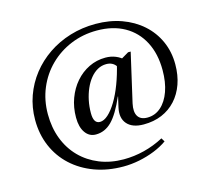

<svg xmlns="http://www.w3.org/2000/svg" viewBox="-137 -944 1506 1361"><g transform="rotate(-15 616.5 -263.0)"><path d="M606.2 251Q491.1 251 395.7 215.8Q300.3 180.5 230.7 116.5Q161 52.4 123.2 -35.9Q85.3 -124.3 85.3 -230.4Q85.3 -322.1 114.8 -404.6Q144.2 -487 197.6 -555Q251 -622.9 324.3 -672.8Q397.5 -722.6 486.5 -749.8Q575.4 -777 674 -777Q777.4 -777 864 -745.9Q950.6 -714.8 1014.1 -658.2Q1077.7 -601.6 1112.5 -524.2Q1147.3 -446.7 1147.3 -354.8Q1147.3 -274.7 1124.1 -209.5Q1100.9 -144.3 1057.9 -97.3Q1014.9 -50.3 955.3 -25.1Q895.7 0 821.8 0Q739.1 0 700.6 -44.1Q662.2 -88.2 679.3 -163.7L751.2 -477.3H768.8L846 -523H865.1L783 -164.4Q770 -104.4 789.8 -72.3Q809.5 -40.2 859.3 -40.2Q916.1 -40.2 959 -78Q1001.9 -115.7 1025.8 -182.7Q1049.6 -249.7 1049.6 -337.8Q1049.6 -457.9 1003.6 -546Q957.5 -634.1 872.8 -681.7Q788 -729.3 671.2 -729.3Q568.1 -729.3 479.2 -692.4Q390.3 -655.6 323.6 -589.8Q256.9 -524 220 -436Q183 -348.1 183 -245.9Q183 -146.5 214.6 -64.2Q246.1 18.1 304.8 77.7Q363.5 137.2 444 169.8Q524.4 202.3 621.4 202.3Q697.5 202.3 772.1 183.5Q846.7 164.7 916.2 127.7L932.3 154.1Q890.8 183.7 836.8 205.4Q782.7 227.1 723.3 239.1Q663.9 251 606.2 251ZM475.9 -18.9Q427.4 -18.9 398.6 -59.9Q369.7 -100.9 369.7 -170.7Q369.7 -245.9 393.7 -310.6Q417.6 -375.4 459.9 -424.1Q502.2 -472.8 558.7 -500.4Q615.2 -528 680.5 -528Q720 -528 754.5 -514Q789.1 -500 815.4 -473.1L770.3 -341.7Q770.3 -410 745.9 -446Q721.4 -482 674 -482Q639.6 -482 610 -465.5Q580.5 -449 556.5 -419.4Q532.5 -389.8 515.4 -350.8Q498.3 -311.7 489 -266.9Q479.7 -222.1 479.7 -173.8Q479.7 -97.5 526.5 -97.5Q555.7 -97.5 587 -125.5Q618.3 -153.6 648.6 -203.6Q678.9 -253.6 704.7 -321.4Q730.5 -389.2 749.2 -468.9L797.4 -462.6L755.5 -238.8H694.6Q643.5 -120.7 592.8 -69.8Q542 -18.9 475.9 -18.9Z"/></g></svg>

Font: Platypi Light
Style: Regular
Weight: 300
Designer: David Sargent
Foundry: Bolt Cutter Type
Version: Version 1.200